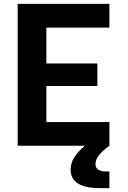

<svg xmlns="http://www.w3.org/2000/svg" viewBox="-20 -750 660 988"><path d="M71 0H417C367 42 343.5 79.5 343.5 122.5C343.5 170.5 372 218 493 218H543V132.5H528.5C485 132.5 471.5 116.5 471.5 93.5C471.5 67.5 489 39 543 0V-122H218.5V-307.5H481V-423.5H218.5V-608H543V-730H71Z"/></svg>

Font: Monaspace Neon
Style: Bold
Weight: 700
Designer: Riley Cran & the Lettermatic Team
Foundry: Lettermatic
Version: Version 1.200 (Monaspace Neon)